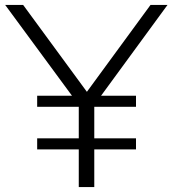

<svg xmlns="http://www.w3.org/2000/svg" viewBox="-20 -760 702 780"><path d="M131 -153V-198H300V-326H131V-371H272.5L1 -740H74L333 -387L591.5 -740H660.5L390.5 -371H532.5V-326H363V-198H532.5V-153H363V0H300V-153Z"/></svg>

Font: Encode Sans Exp Lt
Style: Regular
Weight: 300
Width: 7
Designer: Multiple Designers
Foundry: Impallari Type
Version: Version 3.002; ttfautohint (v1.8.3) -l 8 -r 50 -G 200 -x 14 